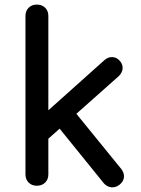

<svg xmlns="http://www.w3.org/2000/svg" viewBox="-20 -801 609 828"><path d="M185.5 -200.2Q170.9 -216.8 124 -267.6Q201.2 -336.9 430.7 -542Q446.3 -555.7 464.8 -554.7Q483.4 -553.7 496.1 -539.1Q509.8 -524.4 508.8 -505.9Q507.8 -488.3 493.2 -473.6Q390.6 -382.8 185.5 -200.2ZM138.7 0Q117.2 0 103.5 -13.7Q89.8 -27.3 89.8 -48.8Q89.8 -276.4 89.8 -732.4Q89.8 -753.9 103.5 -767.6Q117.2 -781.2 138.7 -781.2Q161.1 -781.2 174.8 -767.6Q188.5 -753.9 188.5 -732.4Q188.5 -503.9 188.5 -48.8Q188.5 -27.3 174.8 -13.7Q161.1 0 138.7 0ZM496.1 -4.9Q481.4 6.8 464.8 6.8Q462.9 6.8 460.9 6.8Q441.4 4.9 427.7 -10.7Q360.4 -94.7 224.6 -261.7Q242.2 -278.3 294.9 -328.1Q346.7 -263.7 502.9 -72.3Q514.6 -57.6 514.6 -41Q514.6 -39.1 514.6 -37.1Q512.7 -18.6 496.1 -4.9Z"/></svg>

Font: Abed
Style: Bold
Weight: 700
Designer: Johan Aakerlund
Version: Version 3.105